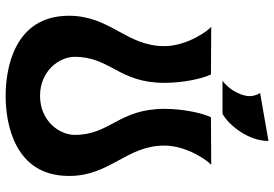

<svg xmlns="http://www.w3.org/2000/svg" viewBox="-162 -776 949 664"><g transform="rotate(90 312.0 -444.5)"><path d="M468 -899C468 -827 411 -760 374 -740H260C296 -767 313 -810 313 -834C313 -845 309 -860 302 -870ZM35 -209C35 -352 140 -407 140 -539C140 -618 85 -693 73 -701L238 -700C253 -669 267 -603 267 -539C267 -381 177 -352 177 -229C177 -175 226 -109 312 -109C398 -109 447 -175 447 -229C447 -352 357 -381 357 -539C357 -603 371 -669 386 -700L551 -701C539 -693 484 -618 484 -539C484 -407 589 -352 589 -209C589 -20 407 10 312 10C217 10 35 -20 35 -209Z"/></g></svg>

Font: Brassia
Style: Regular
Weight: 400
Designer: Ariel Martín Pérez
Foundry: Tunera Type Foundry
Version: Version 1.600;hotconv 1.0.109;makeotfexe 2.5.65596